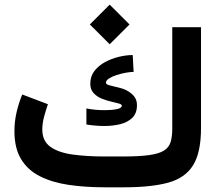

<svg xmlns="http://www.w3.org/2000/svg" viewBox="-20 -798 944 818"><path d="M447.3 -778.3 531.7 -693.8 447.3 -609.4 362.8 -693.8ZM427.2 -131.3H501.5Q572.8 -131.3 615.2 -137.2Q657.7 -143.1 679 -156.7Q700.2 -170.4 707 -193.4Q713.9 -216.3 713.9 -250.5V-682.1H836.4V-252Q836.4 -148.4 802.7 -94Q769 -39.6 696.5 -19.8Q624 0 507.8 0H427.2Q342.3 0 271.7 -10.5Q201.2 -21 149.4 -47.4Q97.7 -73.7 69.6 -120.4Q41.5 -167 41.5 -239.3Q41.5 -281.2 51 -321.3Q60.5 -361.3 74.7 -395.5L184.1 -354Q176.3 -331.5 168.2 -302.2Q160.2 -272.9 160.2 -246.6Q160.2 -196.8 195.3 -172.1Q230.5 -147.5 290.8 -139.4Q351.1 -131.3 427.2 -131.3ZM348.1 -335.9Q384.3 -328.6 426.8 -328.6Q456.1 -328.6 477.5 -333Q499 -337.4 499 -347.7Q499 -353.5 485.6 -357.2Q472.2 -360.8 452.1 -365.5Q432.1 -370.1 412.1 -378.4Q392.1 -386.7 378.4 -401.9Q364.7 -417 364.7 -441.4Q364.7 -473.1 382.3 -495.8Q399.9 -518.6 427.5 -533.4Q455.1 -548.3 486.3 -555.9Q517.6 -563.5 545.4 -563.5L549.3 -491.7Q536.6 -491.7 516.8 -488.3Q497.1 -484.9 477.3 -478.5Q457.5 -472.2 444.3 -463.6Q431.2 -455.1 431.2 -445.3Q431.2 -438 450.2 -433.6Q469.2 -429.2 494.9 -422.4Q520.5 -415.5 539.1 -399.9Q550.3 -391.1 556.9 -378.9Q563.5 -366.7 563.5 -349.6Q563.5 -315.4 543.7 -296.1Q523.9 -276.9 492.4 -269Q460.9 -261.2 424.8 -261.2Q405.8 -261.2 386 -262.9Q366.2 -264.6 348.1 -267.6Z"/></svg>

Font: Vazirmatn UI FD
Style: Bold
Weight: 700
Designer: Saber Rastikerdar
Foundry: Saber Rastikerdar
Version: Version 33.003